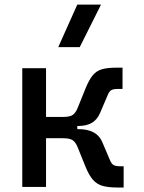

<svg xmlns="http://www.w3.org/2000/svg" viewBox="-20 -815 626 837"><path d="M77.1 0V-517.6H180.7V-305.2H254.4Q285.6 -305.2 298.1 -314.7Q310.5 -324.2 318.8 -345.2L352.5 -428.7Q367.7 -466.3 383.8 -486.1Q399.9 -505.9 423.8 -512.9Q447.8 -520 485.8 -520H514.2V-427.2H493.2Q475.1 -427.2 465.8 -422.4Q456.5 -417.5 449.7 -400.9L415.5 -320.8Q403.3 -293 380.1 -279.3Q356.9 -265.6 317.4 -265.6H316.9V-252H322.3Q401.4 -252 425.3 -196.8L459.5 -116.7Q466.3 -100.1 475.6 -95.2Q484.9 -90.3 502.9 -90.3H519V2.4H490.7Q452.6 2.4 427.5 -4.6Q402.3 -11.7 385 -31.5Q367.7 -51.3 352.5 -88.9L318.8 -172.4Q310.5 -193.4 298.1 -202.9Q285.6 -212.4 254.4 -212.4H180.7V0ZM233.9 -609.4 316.9 -794.9H420.4L327.6 -609.4Z"/></svg>

Font: Cascadia Mono PL
Style: Regular
Weight: 400
Monospace: yes
Designer: Aaron Bell
Foundry: Saja Typeworks
Version: Version 2404.023; ttfautohint (v1.8.4)